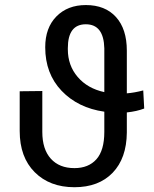

<svg xmlns="http://www.w3.org/2000/svg" viewBox="-20 -742 619 771"><path d="M559.1 -306.2Q529.8 -294.9 489.3 -290.5V-209.5Q488.3 -106.4 432.4 -48.3Q376.5 9.8 278.8 9.8Q179.7 9.8 119.4 -50.5Q59.1 -110.8 59.1 -215.8V-375.5L149.9 -376.5V-212.4Q149.9 -142.6 184.1 -104.7Q218.3 -66.9 278.8 -66.9Q335.4 -66.9 367.2 -102.5Q398.9 -138.2 398.9 -212.4V-293.5Q293 -308.6 227.3 -377.4Q161.6 -446.3 161.6 -552.2Q161.6 -630.4 206.5 -676Q251.5 -721.7 324.7 -721.7Q402.3 -721.7 445.8 -673.6Q489.3 -625.5 489.3 -538.6V-367.2Q520 -369.6 555.2 -378.9ZM252.4 -543.9Q252.4 -479 292 -432.9Q331.5 -386.7 398.9 -372.1V-547.9Q396.5 -644.5 324.7 -644.5Q252.4 -644.5 252.4 -548.8Z"/></svg>

Font: Roboto
Style: Regular
Weight: 400
Designer: Google
Version: Version 2.134; 2016; ttfautohint (v1.6)